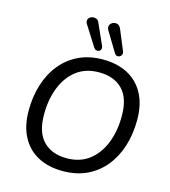

<svg xmlns="http://www.w3.org/2000/svg" viewBox="-135 -1057 1042 1174"><g transform="rotate(15 385.5 -470.0)"><path d="M371 9Q281 9 214.5 -26Q148 -61 111.5 -129.5Q75 -198 75 -295Q75 -384 99 -460.5Q123 -537 169.5 -594Q216 -651 282.5 -682.5Q349 -714 435 -714Q525 -714 591.5 -679Q658 -644 694.5 -576Q731 -508 731 -411Q731 -321 707 -244.5Q683 -168 636.5 -111Q590 -54 523.5 -22.5Q457 9 371 9ZM373 -73Q458 -73 515.5 -117Q573 -161 603.5 -237Q634 -313 634 -410Q634 -522 580.5 -577Q527 -632 432 -632Q348 -632 290.5 -588.5Q233 -545 202.5 -469Q172 -393 172 -296Q172 -183 226 -128Q280 -73 373 -73ZM494 -770 419 -894Q411 -908 413 -919.5Q415 -931 423.5 -938.5Q432 -946 444 -948Q456 -950 467 -944.5Q478 -939 485 -923L539 -793Q543 -782 539.5 -773Q536 -764 527.5 -759.5Q519 -755 510 -757Q501 -759 494 -770ZM363 -770 284 -895Q275 -908 276.5 -919.5Q278 -931 287 -938.5Q296 -946 307.5 -947.5Q319 -949 330.5 -944Q342 -939 348 -923L407 -791Q411 -781 408 -772Q405 -763 396.5 -759Q388 -755 379 -757.5Q370 -760 363 -770Z"/></g></svg>

Font: Nunito Medium
Style: Italic
Weight: 500
Designer: Vernon Adams
Foundry: Vernon Adams
Version: Version 3.601